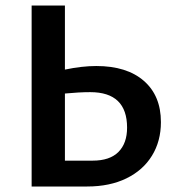

<svg xmlns="http://www.w3.org/2000/svg" viewBox="-20 -678 646 698"><path d="M565 -234Q565 -165 532.5 -112Q500 -59 439.5 -29.5Q379 0 297 0H95V-658H216V-425Q278 -438 330 -438Q441 -438 503 -384Q565 -330 565 -234ZM442 -214Q442 -343 308 -343Q268 -343 216 -338V-94H317Q379 -94 410.5 -125.5Q442 -157 442 -214Z"/></svg>

Font: Ysabeau Infant
Style: Bold
Weight: 700
Designer: Christian Thalmann (Catharsis Fonts)
Version: Version 0.003